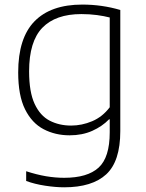

<svg xmlns="http://www.w3.org/2000/svg" viewBox="-20 -568 622 818"><path d="M253.5 230Q217 230 172.5 223.2Q128 216.5 91.5 203V161.5Q136 176 175.8 182.8Q215.5 189.5 253.5 189.5Q352.5 189.5 400 146.2Q447.5 103 447.5 -4.5V-59.5H444.5Q415.5 -29.5 373 -10.5Q330.5 8.5 276.5 8.5Q215.5 8.5 165.8 -17.5Q116 -43.5 86.8 -102.2Q57.5 -161 57.5 -259.5Q57.5 -406 127 -477.2Q196.5 -548.5 330.5 -548.5Q414.5 -548.5 492.5 -525.5V-9.5Q492.5 119.5 432.5 174.8Q372.5 230 253.5 230ZM283 -33Q328.5 -33 372.5 -51.5Q416.5 -70 447.5 -111V-493.5Q424.5 -499.5 393.2 -503.8Q362 -508 326.5 -508Q217 -508 160.5 -449.8Q104 -391.5 104 -264Q104 -176 127.5 -125.5Q151 -75 191.5 -54Q232 -33 283 -33Z"/></svg>

Font: Encode Sans Semi Expanded ExtraLight
Style: Regular
Weight: 200
Width: 6
Designer: Multiple Designers
Foundry: Impallari Type
Version: Version 3.000; ttfautohint (v1.8.3) -l 8 -r 50 -G 200 -x 14 